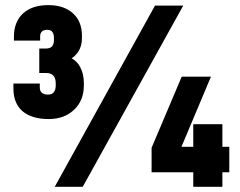

<svg xmlns="http://www.w3.org/2000/svg" viewBox="-20 -722 932 747"><path d="M67.9 -289.1Q32.2 -320.3 32.2 -377V-397H134.8V-381.8Q134.8 -354 167 -354Q181.6 -354 189 -362.8Q196.8 -372.1 196.8 -389.2V-397.9Q196.8 -438 159.2 -438H132.8V-533.2H158.2Q174.3 -533.2 182.1 -541Q189.9 -550.3 189.9 -565.9V-574.2Q189.9 -606 164.1 -606Q136.2 -606 136.2 -580.1V-564H34.2V-579.1Q34.2 -637.2 69.8 -669.9Q105 -702.1 168 -702.1Q229 -702.1 264.2 -669.9Q298.8 -638.2 298.8 -583V-574.2Q298.8 -522 258.8 -495.1Q280.8 -482.9 292 -460.9Q306.2 -433.6 306.2 -399.9V-389.2Q306.2 -330.1 267.1 -293.9Q229 -258.8 169.9 -258.8Q104 -258.8 67.9 -289.1ZM692.9 -700.2 301.8 4.9H192.9L583 -700.2ZM845.2 -51.8V4.9H731.9V-51.8H569.8V-147L687 -423.8H800.8L686 -150.9H731.9V-238.8H845.2V-150.9H872.1V-51.8Z"/></svg>

Font: D-DIN-PRO ExtraBold
Style: Bold
Weight: 800
Designer: Charles Nix
Foundry: CyberFei
Version: Version 1.000;hotconv 1.0.109;makeotfexe 2.5.65596